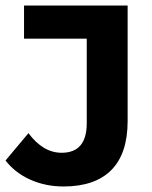

<svg xmlns="http://www.w3.org/2000/svg" viewBox="-34 -664 551 695"><path d="M-14 -83 69 -182Q122 -111 189 -111Q280 -111 280 -218V-524H53V-644H428V-226Q428 -108 369 -48.5Q310 11 196 11Q131 11 76 -13.5Q21 -38 -14 -83Z"/></svg>

Font: Montserrat Ace
Style: Bold
Weight: 700
Designer: Julieta Ulanovsky
Foundry: Julieta Ulanovsky
Version: Version 1